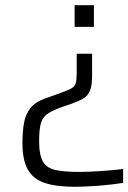

<svg xmlns="http://www.w3.org/2000/svg" viewBox="-20 -530 492 736"><path d="M266 -427V-510H340V-427ZM268 186Q196 186 152 171.5Q108 157 87 120.5Q66 84 66 18Q66 -25 72 -58.5Q78 -92 96.5 -115.5Q115 -139 154 -153L205 -171Q238 -183 252.5 -190.5Q267 -198 270.5 -211Q274 -224 274 -251V-324H333V-241Q333 -203 325.5 -183.5Q318 -164 301 -153.5Q284 -143 256 -133L227 -123Q185 -109 164 -95Q143 -81 136.5 -57Q130 -33 130 11Q130 65 145 90Q160 115 194 122Q228 129 286 129Q315 129 362 126Q409 123 452 118V171Q410 178 358 182Q306 186 268 186Z"/></svg>

Font: Saira Light
Style: Regular
Weight: 300
Designer: Hector Gatti with collaboration of the Omnibus-Type team
Foundry: Omnibus-Type
Version: Version 1.100; ttfautohint (v1.8.3)